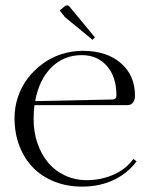

<svg xmlns="http://www.w3.org/2000/svg" viewBox="-20 -687 556 714"><path d="M34 0ZM324 -539 222 -623 202 -648 221 -664Q224.5 -667 230 -667Q234 -667 238 -663L333 -548ZM34 -248Q34 -288.8 46.9 -326.9Q59.8 -365 83.2 -395.8Q106.8 -426.5 138 -449.6Q169.2 -472.8 208 -485.4Q246.8 -498 288 -498Q376 -498 429 -452.6Q482 -407.2 482 -331Q482 -315.2 474.4 -305.6Q466.8 -296 454 -296H108.2Q105 -272.2 105 -244Q105 -196.2 119.2 -154.5Q133.5 -112.8 158.9 -82.4Q184.2 -52 221.6 -34.5Q259 -17 303 -17Q353.8 -17 400.2 -36.6Q446.8 -56.2 476 -96L488 -87Q454.5 -42.2 402.4 -17.6Q350.2 7 285 7Q229.5 7 182.6 -11.6Q135.8 -30.2 103.1 -63.5Q70.5 -96.8 52.2 -144.2Q34 -191.8 34 -248ZM110.8 -311 399 -317Q405.2 -317 409.1 -320.9Q413 -324.8 413 -332Q413 -401.2 377.6 -441.6Q342.2 -482 284 -482Q217 -482 171 -436.1Q125 -390.2 110.8 -311Z"/></svg>

Font: FogtwoNo5
Style: Regular
Weight: 400
Designer: gluk (gluksza@wp.pl)
Foundry: gluk (gluksza@wp.pl)
Version: Version 0.87